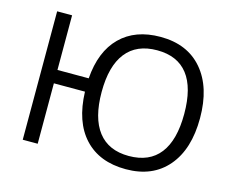

<svg xmlns="http://www.w3.org/2000/svg" viewBox="-102 -873 1253 1031"><g transform="rotate(15 525.0 -357.5)"><path d="M987.8 -357.9Q987.8 -185.1 904.5 -87.6Q821.3 9.8 672.9 9.8Q525.9 9.8 442.6 -79.8Q359.4 -169.4 354 -335.9H181.2V0H98.1V-713.9H181.2V-410.2H355Q366.2 -562 448.5 -643.6Q530.8 -725.1 670.9 -725.1Q820.8 -725.1 904.3 -627.2Q987.8 -529.3 987.8 -357.9ZM440.9 -357.9Q440.9 -213.4 499 -138.2Q557.1 -63 669.9 -63Q784.2 -63 842 -137.7Q899.9 -212.4 899.9 -357.9Q899.9 -503.4 842.5 -577.1Q785.2 -650.9 671.9 -650.9Q558.1 -650.9 499.5 -576.4Q440.9 -502 440.9 -357.9Z"/></g></svg>

Font: Open Sans ACDW
Style: acdw
Weight: 400
Foundry: Ascender Corporation
Version: Version 1.10